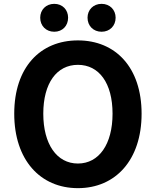

<svg xmlns="http://www.w3.org/2000/svg" viewBox="-20 -964 810 998"><path d="M385 14C581 14 716 -133 716 -373C716 -613 581 -754 385 -754C189 -754 54 -614 54 -373C54 -133 189 14 385 14ZM385 -114C275 -114 205 -215 205 -373C205 -532 275 -627 385 -627C495 -627 565 -532 565 -373C565 -215 495 -114 385 -114ZM262 -799C305 -799 334 -830 334 -872C334 -913 305 -944 262 -944C219 -944 189 -913 189 -872C189 -830 219 -799 262 -799ZM508 -799C551 -799 581 -830 581 -872C581 -913 551 -944 508 -944C465 -944 435 -913 435 -872C435 -830 465 -799 508 -799Z"/></svg>

Font: Source Han Sans SC Bold
Style: Regular
Weight: 700
Designer: Ryoko NISHIZUKA (kana & ideographs); Paul D. Hunt (Latin, Greek & Cyrillic); Wenlong ZHANG (bopomofo); Sandoll Communica
Foundry: Adobe Systems Incorporated
Version: Version 1.001;PS 1.001;hotconv 1.0.78;makeotf.lib2.5.61930